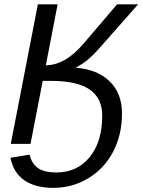

<svg xmlns="http://www.w3.org/2000/svg" viewBox="-20 -679 672 906"><path d="M336.9 -359.4Q439 -352.1 497.3 -295.2Q555.7 -238.3 555.7 -144Q555.7 -43 513.7 37.1Q471.7 117.2 396.2 162.4Q320.8 207.5 231.9 207.5Q146.5 207.5 94.7 171.6Q43 135.7 29.3 65.4L119.6 50.8Q130.9 96.2 161.1 115.5Q191.4 134.8 245.6 134.8Q344.2 134.8 403.3 62.3Q462.4 -10.3 462.4 -132.8Q462.4 -215.3 403.6 -256.3Q344.7 -297.4 219.7 -297.4H181.6L124 0H30.8L158.7 -658.7H252L196.3 -371.1Q287.6 -371.1 374.5 -473.6L532.7 -658.7H631.8L446.3 -448.7Q421.4 -420.4 398.2 -400.4Q375 -380.4 336.9 -359.4Z"/></svg>

Font: Cousine
Style: Italic
Weight: 400
Italic angle: -12°
Monospace: yes
Designer: Steve Matteson
Foundry: Monotype Imaging Inc.
Version: Version 1.21